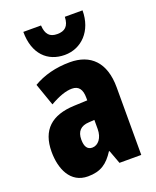

<svg xmlns="http://www.w3.org/2000/svg" viewBox="-147 -873 788 969"><g transform="rotate(-20 247.0 -388.5)"><path d="M416 -787H321C319 -736 296 -718 256 -718C215 -718 196 -739 193 -787H98C98 -668 164 -606 256 -606C345 -606 416 -676 416 -787ZM266 -563C190 -563 123 -545 69 -513L111 -393C160 -421 198 -434 230 -434C266 -434 283 -411 283 -366V-352L211 -349C90 -344 25 -287 25 -169C25 -79 61 10 156 10C225 10 262 -17 298 -73H301L328 0H445V-363C445 -498 376 -563 266 -563ZM253 -245 283 -247V-198C283 -151 258 -119 226 -119C200 -119 187 -138 187 -176C187 -220 209 -243 253 -245Z"/></g></svg>

Font: Noto Sans Armenian ExtraCondensed Black
Style: Regular
Weight: 900
Width: 2
Designer: Monotype Design Team
Foundry: Monotype Imaging Inc.
Version: Version 2.008